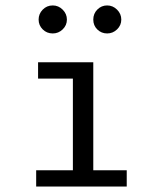

<svg xmlns="http://www.w3.org/2000/svg" viewBox="-20 -686 603 706"><path d="M113 0V-60H248V-397H120V-457H323V-60H446V0ZM174 -563Q152 -563 137 -578Q122 -593 122 -614Q122 -635 137 -650.5Q152 -666 174 -666Q195 -666 210.5 -650.5Q226 -635 226 -614Q226 -593 210.5 -578Q195 -563 174 -563ZM374 -563Q353 -563 338 -577.5Q323 -592 323 -614Q323 -636 338 -651Q353 -666 374 -666Q395 -666 410.5 -650.5Q426 -635 426 -614Q426 -593 410.5 -578Q395 -563 374 -563Z"/></svg>

Font: Inconsolata SemiExpanded
Style: Regular
Weight: 400
Width: 6
Monospace: yes
Designer: Raph Levien, Cyreal, Brenton Simpson
Foundry: Raph Levien, Cyreal, Google
Version: Version 3.100; ttfautohint (v1.8.4.7-5d5b)